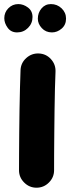

<svg xmlns="http://www.w3.org/2000/svg" viewBox="-62 -813 335 917"><path d="M123.5 -557.6Q158.2 -556.2 181.4 -530.5Q204.6 -504.9 203.1 -470.2Q201.7 -437 200.4 -388.9Q199.2 -340.8 198.5 -286.1Q197.8 -231.4 197.3 -177.2Q196.8 -123 196.5 -76.7Q196.3 -30.3 196.3 0Q196.3 34.2 171.6 58.8Q147 83.5 112.3 83.5Q78.1 83.5 53.5 58.8Q28.8 34.2 28.8 0Q28.8 -31.2 29.1 -77.6Q29.3 -124 29.8 -178.5Q30.3 -232.9 31.2 -288.3Q32.2 -343.8 33.4 -393.1Q34.7 -442.4 36.1 -478Q37.6 -512.7 63.5 -535.9Q89.4 -559.1 123.5 -557.6ZM253.4 -724.1Q253.4 -694.3 232.4 -676.3Q211.4 -658.2 186 -658.2Q156.7 -658.2 137.7 -678.7Q118.7 -699.2 118.7 -723.6Q118.7 -752 136.2 -772.7Q153.8 -793.5 181.2 -793.5Q210.9 -793.5 232.2 -773.2Q253.4 -752.9 253.4 -724.1ZM93.3 -731.9Q93.3 -701.2 71.8 -679.7Q50.3 -658.2 19.5 -658.2Q-9.3 -658.2 -25.4 -680.4Q-41.5 -702.6 -41.5 -726.1Q-41.5 -753.9 -22 -773.7Q-2.4 -793.5 25.4 -793.5Q49.8 -793.5 71.5 -777.1Q93.3 -760.7 93.3 -731.9Z"/></svg>

Font: Mikhak-DS1-FD Black
Style: Regular
Weight: 900
Designer: Amin Abedi
Version: Version 3.2